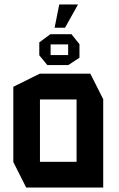

<svg xmlns="http://www.w3.org/2000/svg" viewBox="-20 -845 535 865"><path d="M208 -645V-691H302L338 -646V-645ZM160 -397V-513H387L445 -398V-397ZM98 0 40 -115V-116H325V0ZM40 -116V-454L159 -513H160V-116ZM325 0V-397H445V0ZM193 -552 157 -596V-597H287V-552ZM157 -597V-654L207 -691H208V-597ZM287 -552V-645H338V-585L288 -552ZM226 -720 247 -825H331V-824L273 -720Z"/></svg>

Font: Foldit Medium
Style: Regular
Weight: 500
Version: Version 1.003